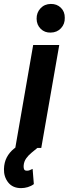

<svg xmlns="http://www.w3.org/2000/svg" viewBox="-74 -759 352 985"><path d="M230 -528.3 137.7 0H4.4L96.2 -528.3ZM113.8 -662.6Q113.3 -694.3 133.8 -716.3Q154.3 -738.3 186.5 -738.8Q217.8 -739.3 238.3 -719.2Q258.8 -699.2 258.3 -667.5Q259.3 -636.2 239 -614.3Q218.8 -592.3 186 -591.8Q155.3 -590.8 134.8 -611.1Q114.3 -631.3 113.8 -662.6ZM49.3 -29.3 117.7 0Q103 12.2 87.6 24.7Q72.3 37.1 60.8 53Q49.3 68.8 47.4 89.4Q46.4 98.6 48.8 107.4Q51.3 116.2 62 116.7Q69.8 117.7 77.9 114.3Q85.9 110.8 93.3 107.4L99.6 185.5Q85.9 195.8 68.8 200.9Q51.8 206.1 34.2 206.1Q-8.8 206.1 -31.7 177.2Q-54.7 148.4 -53.7 107.9Q-52.7 74.2 -39.3 48.6Q-25.9 22.9 -2.4 3.9Q21 -15.1 49.3 -29.3Z"/></svg>

Font: Roboto Condensed
Style: Bold Italic
Weight: 700
Italic angle: -12°
Designer: Christian Robertson
Foundry: Google
Version: Version 3.0